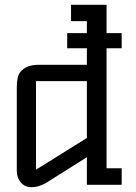

<svg xmlns="http://www.w3.org/2000/svg" viewBox="-20 -770 567 800"><path d="M342 -632V-682H276V-750H424V-632H487V-569H424V-69H487V0H342V-115L169 -6Q138 10 110.5 10Q83 10 66.5 -10Q50 -30 50 -56V-406Q50 -452 64 -469Q88 -500 140 -500H342V-569H260V-632ZM342 -432H130V-63L342 -195Z"/></svg>

Font: Kelly Slab
Style: Regular
Weight: 400
Designer: Denis Masharov
Foundry: Denis Masharov
Version: Version 1.001